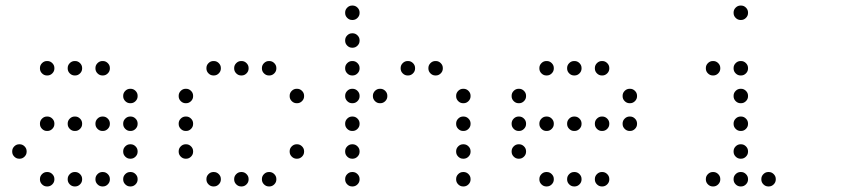

<svg xmlns="http://www.w3.org/2000/svg" viewBox="-20 -696 3040 692"><path d="M149 -476Q139 -476 131.5 -468.5Q124 -461 124 -451V-449Q124 -439 131.5 -431.5Q139 -424 149 -424H151Q161 -424 168.5 -431.5Q176 -439 176 -449V-451Q176 -461 168.5 -468.5Q161 -476 151 -476ZM249 -476Q239 -476 231.5 -468.5Q224 -461 224 -451V-449Q224 -439 231.5 -431.5Q239 -424 249 -424H251Q261 -424 268.5 -431.5Q276 -439 276 -449V-451Q276 -461 268.5 -468.5Q261 -476 251 -476ZM349 -476Q339 -476 331.5 -468.5Q324 -461 324 -451V-449Q324 -439 331.5 -431.5Q339 -424 349 -424H351Q361 -424 368.5 -431.5Q376 -439 376 -449V-451Q376 -461 368.5 -468.5Q361 -476 351 -476ZM449 -376Q439 -376 431.5 -368.5Q424 -361 424 -351V-349Q424 -339 431.5 -331.5Q439 -324 449 -324H451Q461 -324 468.5 -331.5Q476 -339 476 -349V-351Q476 -361 468.5 -368.5Q461 -376 451 -376ZM149 -276Q139 -276 131.5 -268.5Q124 -261 124 -251V-249Q124 -239 131.5 -231.5Q139 -224 149 -224H151Q161 -224 168.5 -231.5Q176 -239 176 -249V-251Q176 -261 168.5 -268.5Q161 -276 151 -276ZM249 -276Q239 -276 231.5 -268.5Q224 -261 224 -251V-249Q224 -239 231.5 -231.5Q239 -224 249 -224H251Q261 -224 268.5 -231.5Q276 -239 276 -249V-251Q276 -261 268.5 -268.5Q261 -276 251 -276ZM349 -276Q339 -276 331.5 -268.5Q324 -261 324 -251V-249Q324 -239 331.5 -231.5Q339 -224 349 -224H351Q361 -224 368.5 -231.5Q376 -239 376 -249V-251Q376 -261 368.5 -268.5Q361 -276 351 -276ZM449 -276Q439 -276 431.5 -268.5Q424 -261 424 -251V-249Q424 -239 431.5 -231.5Q439 -224 449 -224H451Q461 -224 468.5 -231.5Q476 -239 476 -249V-251Q476 -261 468.5 -268.5Q461 -276 451 -276ZM49 -176Q39 -176 31.5 -168.5Q24 -161 24 -151V-149Q24 -139 31.5 -131.5Q39 -124 49 -124H51Q61 -124 68.5 -131.5Q76 -139 76 -149V-151Q76 -161 68.5 -168.5Q61 -176 51 -176ZM449 -176Q439 -176 431.5 -168.5Q424 -161 424 -151V-149Q424 -139 431.5 -131.5Q439 -124 449 -124H451Q461 -124 468.5 -131.5Q476 -139 476 -149V-151Q476 -161 468.5 -168.5Q461 -176 451 -176ZM149 -76Q139 -76 131.5 -68.5Q124 -61 124 -51V-49Q124 -39 131.5 -31.5Q139 -24 149 -24H151Q161 -24 168.5 -31.5Q176 -39 176 -49V-51Q176 -61 168.5 -68.5Q161 -76 151 -76ZM249 -76Q239 -76 231.5 -68.5Q224 -61 224 -51V-49Q224 -39 231.5 -31.5Q239 -24 249 -24H251Q261 -24 268.5 -31.5Q276 -39 276 -49V-51Q276 -61 268.5 -68.5Q261 -76 251 -76ZM349 -76Q339 -76 331.5 -68.5Q324 -61 324 -51V-49Q324 -39 331.5 -31.5Q339 -24 349 -24H351Q361 -24 368.5 -31.5Q376 -39 376 -49V-51Q376 -61 368.5 -68.5Q361 -76 351 -76ZM449 -76Q439 -76 431.5 -68.5Q424 -61 424 -51V-49Q424 -39 431.5 -31.5Q439 -24 449 -24H451Q461 -24 468.5 -31.5Q476 -39 476 -49V-51Q476 -61 468.5 -68.5Q461 -76 451 -76Z M749 -476Q739 -476 731.5 -468.5Q724 -461 724 -451V-449Q724 -439 731.5 -431.5Q739 -424 749 -424H751Q761 -424 768.5 -431.5Q776 -439 776 -449V-451Q776 -461 768.5 -468.5Q761 -476 751 -476ZM849 -476Q839 -476 831.5 -468.5Q824 -461 824 -451V-449Q824 -439 831.5 -431.5Q839 -424 849 -424H851Q861 -424 868.5 -431.5Q876 -439 876 -449V-451Q876 -461 868.5 -468.5Q861 -476 851 -476ZM949 -476Q939 -476 931.5 -468.5Q924 -461 924 -451V-449Q924 -439 931.5 -431.5Q939 -424 949 -424H951Q961 -424 968.5 -431.5Q976 -439 976 -449V-451Q976 -461 968.5 -468.5Q961 -476 951 -476ZM649 -376Q639 -376 631.5 -368.5Q624 -361 624 -351V-349Q624 -339 631.5 -331.5Q639 -324 649 -324H651Q661 -324 668.5 -331.5Q676 -339 676 -349V-351Q676 -361 668.5 -368.5Q661 -376 651 -376ZM1049 -376Q1039 -376 1031.5 -368.5Q1024 -361 1024 -351V-349Q1024 -339 1031.5 -331.5Q1039 -324 1049 -324H1051Q1061 -324 1068.5 -331.5Q1076 -339 1076 -349V-351Q1076 -361 1068.5 -368.5Q1061 -376 1051 -376ZM649 -276Q639 -276 631.5 -268.5Q624 -261 624 -251V-249Q624 -239 631.5 -231.5Q639 -224 649 -224H651Q661 -224 668.5 -231.5Q676 -239 676 -249V-251Q676 -261 668.5 -268.5Q661 -276 651 -276ZM649 -176Q639 -176 631.5 -168.5Q624 -161 624 -151V-149Q624 -139 631.5 -131.5Q639 -124 649 -124H651Q661 -124 668.5 -131.5Q676 -139 676 -149V-151Q676 -161 668.5 -168.5Q661 -176 651 -176ZM1049 -176Q1039 -176 1031.5 -168.5Q1024 -161 1024 -151V-149Q1024 -139 1031.5 -131.5Q1039 -124 1049 -124H1051Q1061 -124 1068.5 -131.5Q1076 -139 1076 -149V-151Q1076 -161 1068.5 -168.5Q1061 -176 1051 -176ZM749 -76Q739 -76 731.5 -68.5Q724 -61 724 -51V-49Q724 -39 731.5 -31.5Q739 -24 749 -24H751Q761 -24 768.5 -31.5Q776 -39 776 -49V-51Q776 -61 768.5 -68.5Q761 -76 751 -76ZM849 -76Q839 -76 831.5 -68.5Q824 -61 824 -51V-49Q824 -39 831.5 -31.5Q839 -24 849 -24H851Q861 -24 868.5 -31.5Q876 -39 876 -49V-51Q876 -61 868.5 -68.5Q861 -76 851 -76ZM949 -76Q939 -76 931.5 -68.5Q924 -61 924 -51V-49Q924 -39 931.5 -31.5Q939 -24 949 -24H951Q961 -24 968.5 -31.5Q976 -39 976 -49V-51Q976 -61 968.5 -68.5Q961 -76 951 -76Z M1249 -676Q1239 -676 1231.5 -668.5Q1224 -661 1224 -651V-649Q1224 -639 1231.5 -631.5Q1239 -624 1249 -624H1251Q1261 -624 1268.5 -631.5Q1276 -639 1276 -649V-651Q1276 -661 1268.5 -668.5Q1261 -676 1251 -676ZM1249 -576Q1239 -576 1231.5 -568.5Q1224 -561 1224 -551V-549Q1224 -539 1231.5 -531.5Q1239 -524 1249 -524H1251Q1261 -524 1268.5 -531.5Q1276 -539 1276 -549V-551Q1276 -561 1268.5 -568.5Q1261 -576 1251 -576ZM1249 -476Q1239 -476 1231.5 -468.5Q1224 -461 1224 -451V-449Q1224 -439 1231.5 -431.5Q1239 -424 1249 -424H1251Q1261 -424 1268.5 -431.5Q1276 -439 1276 -449V-451Q1276 -461 1268.5 -468.5Q1261 -476 1251 -476ZM1449 -476Q1439 -476 1431.5 -468.5Q1424 -461 1424 -451V-449Q1424 -439 1431.5 -431.5Q1439 -424 1449 -424H1451Q1461 -424 1468.5 -431.5Q1476 -439 1476 -449V-451Q1476 -461 1468.5 -468.5Q1461 -476 1451 -476ZM1549 -476Q1539 -476 1531.5 -468.5Q1524 -461 1524 -451V-449Q1524 -439 1531.5 -431.5Q1539 -424 1549 -424H1551Q1561 -424 1568.5 -431.5Q1576 -439 1576 -449V-451Q1576 -461 1568.5 -468.5Q1561 -476 1551 -476ZM1249 -376Q1239 -376 1231.5 -368.5Q1224 -361 1224 -351V-349Q1224 -339 1231.5 -331.5Q1239 -324 1249 -324H1251Q1261 -324 1268.5 -331.5Q1276 -339 1276 -349V-351Q1276 -361 1268.5 -368.5Q1261 -376 1251 -376ZM1349 -376Q1339 -376 1331.5 -368.5Q1324 -361 1324 -351V-349Q1324 -339 1331.5 -331.5Q1339 -324 1349 -324H1351Q1361 -324 1368.5 -331.5Q1376 -339 1376 -349V-351Q1376 -361 1368.5 -368.5Q1361 -376 1351 -376ZM1649 -376Q1639 -376 1631.5 -368.5Q1624 -361 1624 -351V-349Q1624 -339 1631.5 -331.5Q1639 -324 1649 -324H1651Q1661 -324 1668.5 -331.5Q1676 -339 1676 -349V-351Q1676 -361 1668.5 -368.5Q1661 -376 1651 -376ZM1249 -276Q1239 -276 1231.5 -268.5Q1224 -261 1224 -251V-249Q1224 -239 1231.5 -231.5Q1239 -224 1249 -224H1251Q1261 -224 1268.5 -231.5Q1276 -239 1276 -249V-251Q1276 -261 1268.5 -268.5Q1261 -276 1251 -276ZM1649 -276Q1639 -276 1631.5 -268.5Q1624 -261 1624 -251V-249Q1624 -239 1631.5 -231.5Q1639 -224 1649 -224H1651Q1661 -224 1668.5 -231.5Q1676 -239 1676 -249V-251Q1676 -261 1668.5 -268.5Q1661 -276 1651 -276ZM1249 -176Q1239 -176 1231.5 -168.5Q1224 -161 1224 -151V-149Q1224 -139 1231.5 -131.5Q1239 -124 1249 -124H1251Q1261 -124 1268.5 -131.5Q1276 -139 1276 -149V-151Q1276 -161 1268.5 -168.5Q1261 -176 1251 -176ZM1649 -176Q1639 -176 1631.5 -168.5Q1624 -161 1624 -151V-149Q1624 -139 1631.5 -131.5Q1639 -124 1649 -124H1651Q1661 -124 1668.5 -131.5Q1676 -139 1676 -149V-151Q1676 -161 1668.5 -168.5Q1661 -176 1651 -176ZM1249 -76Q1239 -76 1231.5 -68.5Q1224 -61 1224 -51V-49Q1224 -39 1231.5 -31.5Q1239 -24 1249 -24H1251Q1261 -24 1268.5 -31.5Q1276 -39 1276 -49V-51Q1276 -61 1268.5 -68.5Q1261 -76 1251 -76ZM1649 -76Q1639 -76 1631.5 -68.5Q1624 -61 1624 -51V-49Q1624 -39 1631.5 -31.5Q1639 -24 1649 -24H1651Q1661 -24 1668.5 -31.5Q1676 -39 1676 -49V-51Q1676 -61 1668.5 -68.5Q1661 -76 1651 -76Z M1949 -476Q1939 -476 1931.5 -468.5Q1924 -461 1924 -451V-449Q1924 -439 1931.5 -431.5Q1939 -424 1949 -424H1951Q1961 -424 1968.5 -431.5Q1976 -439 1976 -449V-451Q1976 -461 1968.5 -468.5Q1961 -476 1951 -476ZM2049 -476Q2039 -476 2031.5 -468.5Q2024 -461 2024 -451V-449Q2024 -439 2031.5 -431.5Q2039 -424 2049 -424H2051Q2061 -424 2068.5 -431.5Q2076 -439 2076 -449V-451Q2076 -461 2068.5 -468.5Q2061 -476 2051 -476ZM2149 -476Q2139 -476 2131.5 -468.5Q2124 -461 2124 -451V-449Q2124 -439 2131.5 -431.5Q2139 -424 2149 -424H2151Q2161 -424 2168.5 -431.5Q2176 -439 2176 -449V-451Q2176 -461 2168.5 -468.5Q2161 -476 2151 -476ZM1849 -376Q1839 -376 1831.5 -368.5Q1824 -361 1824 -351V-349Q1824 -339 1831.5 -331.5Q1839 -324 1849 -324H1851Q1861 -324 1868.5 -331.5Q1876 -339 1876 -349V-351Q1876 -361 1868.5 -368.5Q1861 -376 1851 -376ZM2249 -376Q2239 -376 2231.5 -368.5Q2224 -361 2224 -351V-349Q2224 -339 2231.5 -331.5Q2239 -324 2249 -324H2251Q2261 -324 2268.5 -331.5Q2276 -339 2276 -349V-351Q2276 -361 2268.5 -368.5Q2261 -376 2251 -376ZM1849 -276Q1839 -276 1831.5 -268.5Q1824 -261 1824 -251V-249Q1824 -239 1831.5 -231.5Q1839 -224 1849 -224H1851Q1861 -224 1868.5 -231.5Q1876 -239 1876 -249V-251Q1876 -261 1868.5 -268.5Q1861 -276 1851 -276ZM1949 -276Q1939 -276 1931.5 -268.5Q1924 -261 1924 -251V-249Q1924 -239 1931.5 -231.5Q1939 -224 1949 -224H1951Q1961 -224 1968.5 -231.5Q1976 -239 1976 -249V-251Q1976 -261 1968.5 -268.5Q1961 -276 1951 -276ZM2049 -276Q2039 -276 2031.5 -268.5Q2024 -261 2024 -251V-249Q2024 -239 2031.5 -231.5Q2039 -224 2049 -224H2051Q2061 -224 2068.5 -231.5Q2076 -239 2076 -249V-251Q2076 -261 2068.5 -268.5Q2061 -276 2051 -276ZM2149 -276Q2139 -276 2131.5 -268.5Q2124 -261 2124 -251V-249Q2124 -239 2131.5 -231.5Q2139 -224 2149 -224H2151Q2161 -224 2168.5 -231.5Q2176 -239 2176 -249V-251Q2176 -261 2168.5 -268.5Q2161 -276 2151 -276ZM2249 -276Q2239 -276 2231.5 -268.5Q2224 -261 2224 -251V-249Q2224 -239 2231.5 -231.5Q2239 -224 2249 -224H2251Q2261 -224 2268.5 -231.5Q2276 -239 2276 -249V-251Q2276 -261 2268.5 -268.5Q2261 -276 2251 -276ZM1849 -176Q1839 -176 1831.5 -168.5Q1824 -161 1824 -151V-149Q1824 -139 1831.5 -131.5Q1839 -124 1849 -124H1851Q1861 -124 1868.5 -131.5Q1876 -139 1876 -149V-151Q1876 -161 1868.5 -168.5Q1861 -176 1851 -176ZM1949 -76Q1939 -76 1931.5 -68.5Q1924 -61 1924 -51V-49Q1924 -39 1931.5 -31.5Q1939 -24 1949 -24H1951Q1961 -24 1968.5 -31.5Q1976 -39 1976 -49V-51Q1976 -61 1968.5 -68.5Q1961 -76 1951 -76ZM2049 -76Q2039 -76 2031.5 -68.5Q2024 -61 2024 -51V-49Q2024 -39 2031.5 -31.5Q2039 -24 2049 -24H2051Q2061 -24 2068.5 -31.5Q2076 -39 2076 -49V-51Q2076 -61 2068.5 -68.5Q2061 -76 2051 -76ZM2149 -76Q2139 -76 2131.5 -68.5Q2124 -61 2124 -51V-49Q2124 -39 2131.5 -31.5Q2139 -24 2149 -24H2151Q2161 -24 2168.5 -31.5Q2176 -39 2176 -49V-51Q2176 -61 2168.5 -68.5Q2161 -76 2151 -76Z M2649 -676Q2639 -676 2631.5 -668.5Q2624 -661 2624 -651V-649Q2624 -639 2631.5 -631.5Q2639 -624 2649 -624H2651Q2661 -624 2668.5 -631.5Q2676 -639 2676 -649V-651Q2676 -661 2668.5 -668.5Q2661 -676 2651 -676ZM2549 -476Q2539 -476 2531.5 -468.5Q2524 -461 2524 -451V-449Q2524 -439 2531.5 -431.5Q2539 -424 2549 -424H2551Q2561 -424 2568.5 -431.5Q2576 -439 2576 -449V-451Q2576 -461 2568.5 -468.5Q2561 -476 2551 -476ZM2649 -476Q2639 -476 2631.5 -468.5Q2624 -461 2624 -451V-449Q2624 -439 2631.5 -431.5Q2639 -424 2649 -424H2651Q2661 -424 2668.5 -431.5Q2676 -439 2676 -449V-451Q2676 -461 2668.5 -468.5Q2661 -476 2651 -476ZM2649 -376Q2639 -376 2631.5 -368.5Q2624 -361 2624 -351V-349Q2624 -339 2631.5 -331.5Q2639 -324 2649 -324H2651Q2661 -324 2668.5 -331.5Q2676 -339 2676 -349V-351Q2676 -361 2668.5 -368.5Q2661 -376 2651 -376ZM2649 -276Q2639 -276 2631.5 -268.5Q2624 -261 2624 -251V-249Q2624 -239 2631.5 -231.5Q2639 -224 2649 -224H2651Q2661 -224 2668.5 -231.5Q2676 -239 2676 -249V-251Q2676 -261 2668.5 -268.5Q2661 -276 2651 -276ZM2649 -176Q2639 -176 2631.5 -168.5Q2624 -161 2624 -151V-149Q2624 -139 2631.5 -131.5Q2639 -124 2649 -124H2651Q2661 -124 2668.5 -131.5Q2676 -139 2676 -149V-151Q2676 -161 2668.5 -168.5Q2661 -176 2651 -176ZM2549 -76Q2539 -76 2531.5 -68.5Q2524 -61 2524 -51V-49Q2524 -39 2531.5 -31.5Q2539 -24 2549 -24H2551Q2561 -24 2568.5 -31.5Q2576 -39 2576 -49V-51Q2576 -61 2568.5 -68.5Q2561 -76 2551 -76ZM2649 -76Q2639 -76 2631.5 -68.5Q2624 -61 2624 -51V-49Q2624 -39 2631.5 -31.5Q2639 -24 2649 -24H2651Q2661 -24 2668.5 -31.5Q2676 -39 2676 -49V-51Q2676 -61 2668.5 -68.5Q2661 -76 2651 -76ZM2749 -76Q2739 -76 2731.5 -68.5Q2724 -61 2724 -51V-49Q2724 -39 2731.5 -31.5Q2739 -24 2749 -24H2751Q2761 -24 2768.5 -31.5Q2776 -39 2776 -49V-51Q2776 -61 2768.5 -68.5Q2761 -76 2751 -76Z"/></svg>

Font: Doto Rounded
Style: Regular
Weight: 400
Monospace: yes
Version: Version 1.000